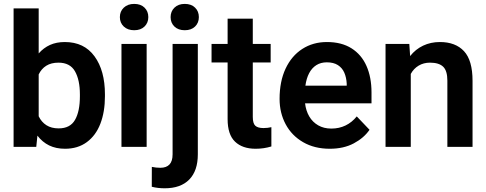

<svg xmlns="http://www.w3.org/2000/svg" viewBox="-20 -764 2527 999"><path d="M318.3 10Q271.3 10 235.8 -7.3Q200.3 -24.7 174.7 -58.3L168.7 0H50.7V-720.3H181.3V-486Q206.7 -515 240.2 -530.2Q273.7 -545.3 317.3 -545.3Q417.7 -545.3 471.8 -471Q526 -396.7 526 -273V-262.7Q526 -182 502.3 -120.5Q478.7 -59 431.8 -24.5Q385 10 318.3 10ZM284.3 -438Q246.3 -438 220.8 -422Q195.3 -406 181.3 -376.7V-159Q195.7 -129 221.5 -112.5Q247.3 -96 285.3 -96Q345 -96 370.3 -140.2Q395.7 -184.3 395.7 -262.7V-273Q395.7 -348.3 370 -393.2Q344.3 -438 284.3 -438Z M678.3 -743.7Q712 -743.7 731.8 -724.5Q751.7 -705.3 751.7 -675.1Q751.7 -645.1 731.8 -625.9Q712 -606.7 678.3 -606.7Q644.5 -606.7 624.1 -625.9Q603.7 -645.1 603.7 -675Q603.7 -704.7 624.1 -724.2Q644.5 -743.7 678.3 -743.7ZM612 -535.3H743V0H612Z M941.3 -743.7Q975 -743.7 994.8 -724.5Q1014.7 -705.3 1014.7 -675Q1014.7 -645 994.8 -625.8Q975 -606.7 941.3 -606.7Q907.7 -606.7 887.7 -625.8Q867.7 -645 867.7 -675Q867.7 -704.7 887.7 -724.2Q907.7 -743.7 941.3 -743.7ZM837 215.7Q801 215.7 769.7 207.7L770 104.3Q792 109 814.3 109Q845.7 109 861.8 91.8Q878 74.7 878 39V-535.3H1009.3V39Q1009.3 124.7 964.7 170.2Q920 215.7 837 215.7Z M1350.7 -97.7Q1372 -97.7 1392 -102.3V-2Q1353 10 1310.3 10Q1241.3 10 1202.8 -27Q1164.3 -64 1164.3 -144.3V-439H1080.7V-535.3H1164.3V-667H1295.3V-535.3H1388.3V-439H1295.3V-155.7Q1295.3 -121.7 1308.5 -109.7Q1321.7 -97.7 1350.7 -97.7Z M1434.7 -249.3Q1434.7 -340 1465.8 -406.7Q1497 -473.3 1552.8 -509.3Q1608.7 -545.3 1681 -545.3Q1757 -545.3 1808.8 -512.7Q1860.7 -480 1886.8 -421Q1913 -362 1913 -282.7V-226.3H1567.3Q1571.7 -188 1589 -158.3Q1606.3 -128.7 1635.7 -111.8Q1665 -95 1704 -95Q1744.7 -95 1778 -111.2Q1811.3 -127.3 1836.3 -158.3L1902.7 -88.7Q1873.7 -46.3 1821 -18.2Q1768.3 10 1695.7 10Q1616.3 10 1557.2 -24.2Q1498 -58.3 1466.3 -117.5Q1434.7 -176.7 1434.7 -249.3ZM1569 -318.3H1784V-329Q1782.3 -361 1771.5 -385.8Q1760.7 -410.7 1738.2 -425.2Q1715.7 -439.7 1680.3 -439.7Q1649 -439.7 1625.8 -425Q1602.7 -410.3 1588.5 -383.3Q1574.3 -356.3 1569 -318.3Z M1986 -535.3H2109.7L2114 -472.3Q2142 -507.7 2181.5 -526.5Q2221 -545.3 2269 -545.3Q2350 -545.3 2394.3 -497.7Q2438.7 -450 2438.7 -343.3V0H2307.7V-344.3Q2307.7 -396 2285.7 -417Q2263.7 -438 2217.3 -438Q2184 -438 2158.2 -422.5Q2132.3 -407 2117.3 -379.3V0H1986Z"/></svg>

Font: FreesentationVF
Style: Regular
Weight: 400
Designer: glyphs from Roboto by Christian Robertson / Hangul glyphs from Noto Sans CJK(Source Han Sans) by Jang Soo-young and Kang
Foundry: PT&
Version: Version 2.001;Glyphs 3.3.1 (3343)